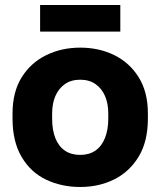

<svg xmlns="http://www.w3.org/2000/svg" viewBox="-20 -733 640 766"><path d="M300 13Q226 13 164.5 -16Q103 -45 66.5 -106.5Q30 -168 30 -260V-280Q30 -366 66.5 -424.5Q103 -483 164.5 -513Q226 -543 300 -543Q375 -543 436 -513Q497 -483 533.5 -424.5Q570 -366 570 -280V-260Q570 -169 533.5 -108.5Q497 -48 436 -17.5Q375 13 300 13ZM300 -115Q336 -115 361 -132.5Q386 -150 399 -183Q412 -216 412 -260V-280Q412 -320 399 -350Q386 -380 361 -397.5Q336 -415 300 -415Q264 -415 239 -397.5Q214 -380 201 -350Q188 -320 188 -280V-260Q188 -214 201 -181.5Q214 -149 239 -132Q264 -115 300 -115ZM140 -607V-713H460V-607Z"/></svg>

Font: Golos Text
Style: Bold
Weight: 700
Designer: A.Korolkova, Vitaly Kuzmin
Foundry: ParaType Ltd
Version: Version 2.004